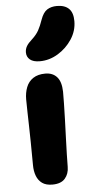

<svg xmlns="http://www.w3.org/2000/svg" viewBox="-57 -859 438 903"><g transform="rotate(-5 161.5 -407.5)"><path d="M153 10Q123 10 105 -3Q87 -16 78.5 -38.5Q70 -61 70 -89Q70 -154 69 -198.5Q68 -243 67.5 -276Q67 -309 66 -338Q65 -367 65 -400Q65 -431 75 -457Q85 -483 107.5 -498Q130 -513 165 -513Q200 -513 220 -490.5Q240 -468 241 -421Q241 -401 240.5 -366Q240 -331 238.5 -288.5Q237 -246 235.5 -203.5Q234 -161 233 -125Q232 -89 232 -67Q232 -34 213 -12Q194 10 153 10ZM145 -573Q114 -573 98.5 -586Q83 -599 83 -620Q83 -636 91 -649.5Q99 -663 116 -678Q138 -698 149 -718Q160 -738 170 -767Q182 -801 201 -813Q220 -825 247 -825Q284 -825 303.5 -806Q323 -787 323 -747Q323 -701 297 -661.5Q271 -622 230.5 -597.5Q190 -573 145 -573Z"/></g></svg>

Font: Shantell Sans Light
Style: Bold
Weight: 700
Version: Version 1.011;[c5ecc13dd]